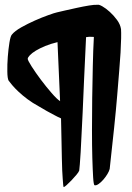

<svg xmlns="http://www.w3.org/2000/svg" viewBox="-20 -765 545 794"><path d="M480.5 -644.5Q482.4 -618.2 478.5 -546.9Q476.6 -516.6 473.1 -473.6Q469.7 -430.7 464.8 -372.1Q460 -313.5 452.1 -237.8Q444.3 -162.1 433.6 -66.4Q431.6 -57.6 424.3 -45.4Q417 -33.2 407.7 -22.5Q398.4 -11.7 388.2 -4.4Q377.9 2.9 371.1 1Q367.2 0 365.2 -30.8Q363.3 -61.5 361.8 -111.8Q360.4 -162.1 360.4 -226.6Q360.4 -291 361.3 -358.9Q362.3 -426.8 363.8 -492.7Q365.2 -558.6 368.2 -612.3Q359.4 -612.3 354.5 -612.8Q349.6 -613.3 335.9 -611.3Q331.1 -510.7 327.6 -434.1Q324.2 -357.4 321.8 -299.8Q319.3 -242.2 316.9 -201.7Q314.5 -161.1 313.5 -134.8Q309.6 -72.3 307.6 -59.6Q305.7 -53.7 296.4 -42.5Q287.1 -31.2 275.9 -19.5Q264.6 -7.8 255.4 0.5Q246.1 8.8 243.2 8.8Q241.2 4.9 239.3 -26.4Q238.3 -39.1 237.3 -59.6Q236.3 -80.1 235.8 -110.4Q235.4 -140.6 234.4 -181.2Q233.4 -221.7 232.4 -275.4Q220.7 -280.3 204.6 -289.1Q188.5 -297.9 173.8 -305.7Q156.2 -315.4 138.7 -326.2Q115.2 -338.9 94.2 -354.5Q73.2 -370.1 57.1 -385.3Q41 -400.4 30.3 -413.1Q19.5 -425.8 15.6 -431.6Q10.7 -440.4 10.3 -469.2Q9.8 -498 12.2 -529.8Q14.6 -561.5 19 -588.9Q23.4 -616.2 29.3 -622.1Q41 -636.7 67.9 -651.9Q94.7 -667 124.5 -680.2Q154.3 -693.4 180.2 -702.6Q206.1 -711.9 215.8 -713.9Q223.6 -715.8 247.1 -721.2Q270.5 -726.6 297.4 -732.4Q324.2 -738.3 348.1 -742.2Q372.1 -746.1 382.8 -745.1Q388.7 -747.1 403.3 -738.8Q418 -730.5 434.1 -715.8Q450.2 -701.2 463.9 -682.6Q477.5 -664.1 480.5 -644.5ZM94.7 -521.5Q94.7 -515.6 110.8 -490.2Q127 -464.8 148.9 -435.5Q170.9 -406.2 193.4 -380.4Q215.8 -354.5 228.5 -346.7L217.8 -590.8Q189.5 -584 167 -574.7Q144.5 -565.4 128.4 -555.7Q112.3 -545.9 103.5 -536.6Q94.7 -527.3 94.7 -521.5Z"/></svg>

Font: Jolly Lodger
Style: Regular
Weight: 400
Designer: Stuart Sandler
Foundry: Font Diner, Inc
Version: Version 1.000